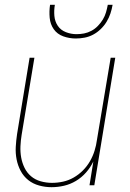

<svg xmlns="http://www.w3.org/2000/svg" viewBox="-20 -770 540 798"><path d="M194 8Q168 8 142.5 1Q117 -6 97.5 -21.5Q78 -37 66 -59.5Q54 -82 49 -107.5Q44 -133 45.5 -159.5Q47 -186 51 -213L103 -530H123L70 -210Q66 -186 65 -162Q64 -138 68 -115.5Q72 -93 82 -72.5Q92 -52 109 -37.5Q126 -23 149 -16.5Q172 -10 196 -10Q219 -10 242 -15Q265 -20 286 -32Q307 -44 324.5 -61.5Q342 -79 354 -100Q366 -121 373 -143.5Q380 -166 383 -189L440 -530H459L372 0H352L368 -99Q356 -74 337.5 -53Q319 -32 295.5 -18Q272 -4 246 2Q220 8 194 8ZM295 -610Q268 -610 243 -619Q218 -628 203.5 -648.5Q189 -669 186.5 -696Q184 -723 188 -750H208Q204 -727 206 -704Q208 -681 220 -663Q232 -645 253.5 -636.5Q275 -628 298 -628Q314 -628 329.5 -631Q345 -634 360 -642Q375 -650 387 -662.5Q399 -675 407.5 -689Q416 -703 420.5 -718.5Q425 -734 428 -750H448Q445 -732 439 -714Q433 -696 423 -679.5Q413 -663 398.5 -649Q384 -635 367 -626Q350 -617 331.5 -613.5Q313 -610 295 -610Z"/></svg>

Font: Iosevka Curly Thin Oblique
Style: Regular
Weight: 100
Italic angle: -9°
Monospace: yes
Designer: Belleve Invis
Foundry: Belleve Invis
Version: Version 11.1.0; ttfautohint (v1.8.3)